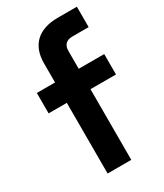

<svg xmlns="http://www.w3.org/2000/svg" viewBox="-191 -836 781 913"><g transform="rotate(-30 200.0 -380.0)"><path d="M120 -605V-500H20V-388H120V0H250V-388H390V-500H250V-598C250 -630 267 -648 300 -648H390V-760H285C179 -760 120 -705 120 -605Z"/></g></svg>

Font: Goli SemiBold
Style: Regular
Weight: 600
Designer: jaikishan Patel
Foundry: MagicType
Version: Version 1.000;Glyphs 3.2 (3242)